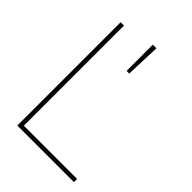

<svg xmlns="http://www.w3.org/2000/svg" viewBox="-223 -859 956 956"><g transform="rotate(45 255.0 -381.0)"><path d="M82 -727.5H105.5V-22.5H480.5V0H82ZM274.4 -761.7H299.8L293 -577.1H274.4Z"/></g></svg>

Font: Intratopia Thin
Style: Regular
Weight: 100
Designer: Rasmus Andersson
Foundry: rsms
Version: Version 3.000;Glyphs 3.2.3 (3260)